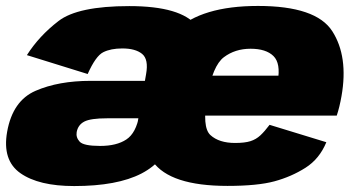

<svg xmlns="http://www.w3.org/2000/svg" viewBox="-22 -619 1197 646"><path d="M631 -108.5 673.5 -350Q693.5 -464.5 640.5 -531.5Q587.5 -598.5 413 -598.5Q240 -598.5 174.8 -548.2Q109.5 -498 68.5 -433.5L273 -370Q300 -430.5 325.2 -443.2Q350.5 -456 389.5 -456Q433.5 -456 456 -437.8Q478.5 -419.5 469.5 -369.5L427.5 -129.5L459 -117ZM227.5 7Q372.5 7 454 -35.2Q535.5 -77.5 558.5 -163.5L446.5 -231.5Q436 -171.5 403.2 -149.8Q370.5 -128 315 -128Q259.5 -128 246.2 -142.2Q233 -156.5 236 -174.5Q240.5 -199 261.8 -210Q283 -221 338.5 -221Q385.5 -221 451.5 -221L474 -347Q360 -347 283 -347Q175 -347 97.8 -313.5Q20.5 -280 2 -175.5Q-15 -79.5 46.8 -36.2Q108.5 7 227.5 7ZM743.5 6.5 769 -138Q715 -138 686 -164.5Q657 -191 675.5 -295.5Q693.5 -398 731.2 -426.5Q769 -455 821 -455Q873 -455 898 -430.5Q923 -406 912.5 -346L922 -364.5H668.5L645 -230H1111Q1120.5 -258.5 1127 -295.5Q1150.5 -429 1096 -514Q1041.5 -599 846 -599Q656 -599 568.8 -516Q481.5 -433 457.5 -295.5Q433.5 -158 491.8 -75.8Q550 6.5 743.5 6.5ZM769 -138 743.5 6.5Q844.5 6.5 901.5 -9Q958.5 -24.5 1005.8 -54.5Q1053 -84.5 1076 -140.5L885 -199Q868.5 -177 854 -163.5Q839.5 -150 820.5 -144Q801.5 -138 769 -138Z"/></svg>

Font: Anybody UltraCondensed Thin Black
Style: Italic
Weight: 900
Italic angle: -10°
Version: Version 1.111